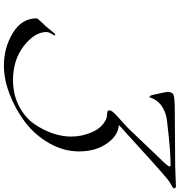

<svg xmlns="http://www.w3.org/2000/svg" viewBox="12 -922 945 1010"><g transform="rotate(90 485.0 -416.5)"><path d="M637 -569Q693 -565 734.5 -505.5Q776 -446 776 -360Q776 -277 732 -201Q688 -125 620.5 -74.5Q553 -24 474.5 6Q396 36 326 36Q230 36 153 -11Q76 -58 76 -136Q76 -142 100 -166Q114 -180 128.5 -197.5Q143 -215 150.5 -224.5Q158 -234 160 -234Q166 -234 166 -230L157 -214Q148 -199 148 -188Q148 -126 221 -69Q294 -12 400 -12Q477 -12 537.5 -43.5Q598 -75 631.5 -123.5Q665 -172 681.5 -222Q698 -272 698 -318Q698 -375 675 -427Q652 -479 610 -500Q603 -504 593 -505.5Q583 -507 576.5 -507Q570 -507 565 -509.5Q560 -512 560 -518Q560 -528 571 -540.5Q582 -553 610 -577.5Q638 -602 658 -622Q685 -650 805 -776Q855 -826 855 -835Q855 -841 848 -841Q773 -841 615 -822Q588 -819 566 -809.5Q544 -800 532 -790.5Q520 -781 511 -769Q502 -757 500 -752Q498 -747 496 -742Q492 -730 488 -730Q483 -730 479 -746Q463 -816 463 -825Q463 -851 480.5 -857Q498 -863 567 -863Q600 -863 703 -864Q806 -865 851 -865L960 -869Q970 -869 970 -857Q970 -855 964 -851.5Q958 -848 944.5 -840Q931 -832 919 -822Q879 -790 637 -569Z"/></g></svg>

Font: Miama Nueva
Style: Medium
Weight: 400
Italic angle: -28°
Version: Version 1.0